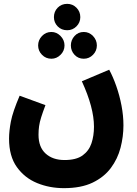

<svg xmlns="http://www.w3.org/2000/svg" viewBox="-20 -747 712 997"><path d="M27 -27Q27 -66 36.5 -116Q46 -166 82 -250L216 -201Q202 -164 194 -138.5Q186 -113 183 -92Q180 -71 180 -47Q180 17 217 50.5Q254 84 315 84Q376 84 409 60Q442 36 455 -3Q468 -42 468 -89Q468 -188 405 -325L547 -385Q567 -348 584 -299.5Q601 -251 611 -198.5Q621 -146 621 -96Q621 -38 606 20Q591 78 555.5 125.5Q520 173 460.5 201.5Q401 230 312 230Q237 230 172.5 203.5Q108 177 67.5 120.5Q27 64 27 -27ZM329 -590Q299 -590 279.5 -610Q260 -630 260 -658Q260 -687 279.5 -707Q299 -727 329 -727Q357 -727 377 -707Q397 -687 397 -658Q397 -630 377 -610Q357 -590 329 -590ZM247 -442Q218 -442 198 -462.5Q178 -483 178 -511Q178 -539 198 -560Q218 -581 247 -581Q274 -581 294.5 -560Q315 -539 315 -511Q315 -483 294.5 -462.5Q274 -442 247 -442ZM415 -442Q386 -442 367 -462.5Q348 -483 348 -511Q348 -539 367 -560Q386 -581 415 -581Q443 -581 463 -560Q483 -539 483 -511Q483 -483 463 -462.5Q443 -442 415 -442Z"/></svg>

Font: Noto Sans Arabic Cond ExtBd
Style: Regular
Weight: 800
Width: 3
Designer: Monotype Design Team, Nadine Chahine, Nizar Qandah and Khaled Hosny
Foundry: Monotype Imaging Inc.
Version: Version 2.012; ttfautohint (v1.8.4.7-5d5b)